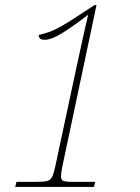

<svg xmlns="http://www.w3.org/2000/svg" viewBox="-20 -738 551 758"><path d="M40 0 45 -20H120Q150 -20 164.5 -23Q179 -26 185.5 -39Q192 -52 198 -80L284 -482Q303 -571 313 -614.5Q323 -658 328 -679H327Q263 -630 222.5 -605.5Q182 -581 158 -581Q142 -581 137.5 -586.5Q133 -592 133 -600Q156 -605 177.5 -613Q199 -621 225 -636Q251 -651 289 -676L353 -718H361L226 -80Q224 -69 222.5 -59.5Q221 -50 221 -41Q221 -28 229.5 -24Q238 -20 266 -20H356L351 0Z"/></svg>

Font: Noto Serif Tamil Thin
Style: Italic
Weight: 100
Italic angle: -12°
Designer: Indian Type Foundry, Tom Grace, and the Monotype Design Team
Foundry: Monotype Imaging Inc.
Version: Version 2.003; ttfautohint (v1.8.4.7-5d5b)